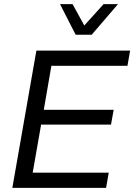

<svg xmlns="http://www.w3.org/2000/svg" viewBox="-20 -914 653 934"><path d="M40 0 157 -668H613L600 -594H230L193 -380H533L520 -308H180L139 -74H509L496 0ZM348 -745 272 -894H333L390 -790L484 -894H554L426 -745Z"/></svg>

Font: Gantari
Style: Italic
Weight: 400
Italic angle: -10°
Designer: Anugrah Pasau
Foundry: Lafontype
Version: Version 1.000; ttfautohint (v1.8.3)